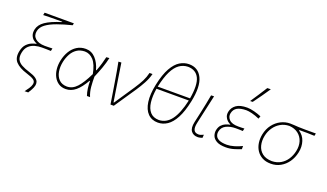

<svg xmlns="http://www.w3.org/2000/svg" viewBox="-87 -1402 3752 2203"><g transform="rotate(20 1789.5 -300.5)"><path d="M272 193Q290 171 310 140.8Q330 110.5 335.5 85Q343 51 316.2 31.5Q289.5 12 223.5 -8Q130 -36.5 85.2 -85Q40.5 -133.5 59 -219.5Q71 -275 99.5 -304.8Q128 -334.5 160 -347.2Q192 -360 213.5 -364L215 -369Q195.5 -374.5 174 -391.8Q152.5 -409 140.8 -439Q129 -469 138 -512Q151 -572.5 214.5 -616Q278 -659.5 405 -699L406 -704H395Q368 -704 330.5 -704Q293 -704 252 -703.2Q211 -702.5 174 -701L180.5 -732H537.5L532.5 -707Q431 -681.5 352.8 -653.2Q274.5 -625 226.5 -589.2Q178.5 -553.5 168 -504.5Q155.5 -447 194.5 -411.5Q233.5 -376 310.5 -375Q337 -375 360 -375.5Q383 -376 405 -377L398 -344Q372 -345 345.8 -345.5Q319.5 -346 287 -346Q244 -346 202.8 -334.8Q161.5 -323.5 131 -294.8Q100.5 -266 89.5 -213.5Q78.5 -160.5 94.2 -127Q110 -93.5 149.8 -71.8Q189.5 -50 250 -31.5Q305 -14.5 331.5 5Q358 24.5 364.5 45.5Q371 66.5 366.5 88.5Q361 115.5 344.2 145Q327.5 174.5 316.5 192Z M705 9Q654 9 617.5 -15.2Q581 -39.5 559.5 -80.5Q538 -121.5 532.8 -173.2Q527.5 -225 539.5 -280Q553.5 -345 584.2 -395.5Q615 -446 661.5 -475Q708 -504 768.5 -504Q838 -504 887.2 -451.8Q936.5 -399.5 959.5 -314.5H965.5Q986 -367.5 998.8 -411.8Q1011.5 -456 1020 -494L1057 -497Q1043 -433.5 1019.5 -368Q996 -302.5 968.5 -239Q968 -178.5 973.2 -116.5Q978.5 -54.5 1001.5 0H963.5Q949.5 -39 943.5 -85Q937.5 -131 938 -174H932Q880.5 -82.5 825.8 -36.8Q771 9 705 9ZM708 -23Q776.5 -23 829.8 -80.8Q883 -138.5 941 -259Q919.5 -371.5 873.8 -421.8Q828 -472 766.5 -472Q709 -470.5 669.5 -443.2Q630 -416 606 -371.5Q582 -327 570.5 -274.5Q557 -211 566.5 -154Q576 -97 611 -60.8Q646 -24.5 708 -23Z M1251 0Q1244 -46 1236.2 -94.2Q1228.5 -142.5 1221.5 -186L1207 -274.5Q1198 -329.5 1188.5 -384.5Q1179 -439.5 1168 -494L1203.5 -496Q1215 -419 1230 -322.8Q1245 -226.5 1259 -137.5L1275.5 -35H1281L1444 -278.5Q1484.5 -339.5 1509.8 -389Q1535 -438.5 1548 -494H1584.5Q1569.5 -434.5 1537.5 -375.8Q1505.5 -317 1470 -264Q1425.5 -198 1380.8 -132.2Q1336 -66.5 1291.5 0Z M1831 9Q1755.5 9 1708.2 -39Q1661 -87 1648.2 -177Q1635.5 -267 1662 -392.5Q1690.5 -526 1734 -602.8Q1777.5 -679.5 1830.8 -711.8Q1884 -744 1942.5 -744Q2054.5 -744 2102.5 -643.8Q2150.5 -543.5 2110.5 -352.5Q2083 -221 2040.5 -141.5Q1998 -62 1944.8 -26.5Q1891.5 9 1831 9ZM1940 -712Q1881.5 -710.5 1834.5 -677.2Q1787.5 -644 1751.5 -571.2Q1715.5 -498.5 1690 -379H2084.5Q2114 -551.5 2075.8 -630.8Q2037.5 -710 1940 -712ZM1831.5 -23Q1921.5 -25 1982 -105Q2042.5 -185 2079.5 -351H1685Q1669.5 -256 1678.5 -182.5Q1687.5 -109 1724.8 -66.8Q1762 -24.5 1831.5 -23Z M2317 9Q2264.5 9 2237 -27.2Q2209.5 -63.5 2226 -140Q2234.5 -180.5 2241.5 -209.8Q2248.5 -239 2255 -271Q2268 -332.5 2279 -385.2Q2290 -438 2299.5 -494L2335.5 -495.5Q2315.5 -402.5 2297.5 -324Q2279.5 -245.5 2268 -191L2257 -140Q2244.5 -82 2259 -52.5Q2273.5 -23 2318.5 -23Q2329.5 -23 2343 -27.5Q2356.5 -32 2376.5 -41L2373.5 -2Q2363.5 1.5 2347.5 5.2Q2331.5 9 2317 9Z M2661 9Q2586 9 2546.2 -14.2Q2506.5 -37.5 2494.5 -72Q2482.5 -106.5 2489.5 -140Q2498 -179 2519.2 -202Q2540.5 -225 2567.5 -236.5Q2594.5 -248 2619.5 -252L2620.5 -257Q2602 -264 2582.8 -281.2Q2563.5 -298.5 2553 -325Q2542.5 -351.5 2549.5 -386Q2561 -439.5 2606.5 -471.8Q2652 -504 2738.5 -504Q2777.5 -504 2827 -490.8Q2876.5 -477.5 2914 -461.5L2902 -429Q2852.5 -451 2809.2 -461.5Q2766 -472 2739 -472Q2669 -471.5 2629.5 -449.5Q2590 -427.5 2579.5 -378Q2570 -334 2602.8 -299.5Q2635.5 -265 2714 -265Q2735 -265 2753 -265.5Q2771 -266 2789 -267L2781.5 -234Q2761 -235 2740.5 -235.5Q2720 -236 2694 -236Q2629 -236 2580.2 -212Q2531.5 -188 2520 -135Q2514 -106.5 2523.8 -81Q2533.5 -55.5 2566.2 -39.5Q2599 -23.5 2662 -23Q2702 -23 2751.5 -37.5Q2801 -52 2843 -73.5V-34.5Q2812 -21.5 2762.5 -6.2Q2713 9 2661 9ZM2742.5 -586Q2778 -638 2811.2 -689.8Q2844.5 -741.5 2877 -793L2920 -794Q2884.5 -741.5 2848.5 -690.2Q2812.5 -639 2774 -587Z M3209.5 9Q3148 9 3104.2 -14.8Q3060.5 -38.5 3034.5 -78.8Q3008.5 -119 3001.2 -169.8Q2994 -220.5 3005 -275Q3019.5 -345 3058.5 -395.8Q3097.5 -446.5 3151.2 -473.8Q3205 -501 3263.5 -501Q3290.5 -501 3312 -499.2Q3333.5 -497.5 3364 -495.8Q3394.5 -494 3448 -494H3579L3572.5 -463Q3530.5 -465.5 3484.8 -465.8Q3439 -466 3387 -466L3386 -460Q3441 -425 3462.2 -360.5Q3483.5 -296 3467.5 -222Q3453 -154 3416.5 -102Q3380 -50 3327 -20.5Q3274 9 3209.5 9ZM3211.5 -23Q3273.5 -24.5 3319.5 -52Q3365.5 -79.5 3395 -125.2Q3424.5 -171 3436.5 -228Q3450.5 -292.5 3433.8 -346.2Q3417 -400 3373.5 -433.8Q3330 -467.5 3264 -472Q3203.5 -470.5 3156.2 -442.8Q3109 -415 3078.2 -369.5Q3047.5 -324 3036 -269Q3022.5 -204.5 3036.5 -149Q3050.5 -93.5 3094 -59Q3137.5 -24.5 3211.5 -23Z"/></g></svg>

Font: Commissioner Flair Thin
Style: Italic
Weight: 100
Italic angle: -12°
Designer: Kostas Bartsokas
Foundry: Kostas Bartsokas
Version: Version 1.000; ttfautohint (v1.8.3)